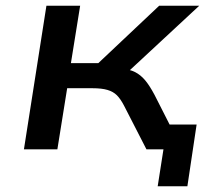

<svg xmlns="http://www.w3.org/2000/svg" viewBox="-20 -518 731 666"><path d="M527 128 547 0H501L514 -86H662L630 128ZM63 0 141 -498H258L226 -299H321L532 -498H671L405 -251L395 -281Q429 -278 448.5 -268Q468 -258 483.5 -239.5Q499 -221 516 -189L612 0H488L410 -152Q398 -175 385.5 -187.5Q373 -200 353 -206Q333 -212 300 -212H213L179 0Z"/></svg>

Font: Nunito Sans 7pt SemiExpanded SemiBold
Style: Italic
Weight: 600
Width: 6
Italic angle: -9°
Designer: Vernon Adams
Foundry: Vernon Adams
Version: Version 3.101;gftools[0.9.27]